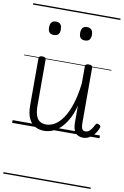

<svg xmlns="http://www.w3.org/2000/svg" viewBox="-128 -955 901 1399"><g transform="rotate(10 323.0 -255.0)"><path d="M240 17Q203 17 172.5 1.5Q142 -14 124.5 -51Q107 -88 107 -150V-496Q107 -506 113.5 -510.5Q120 -515 132 -515Q146 -515 153 -510.5Q160 -506 160 -496V-159Q160 -116 168.5 -87.5Q177 -59 196 -45Q215 -31 246 -31Q277 -31 308.5 -49.5Q340 -68 368 -108.5Q396 -149 417.5 -214Q439 -279 450 -372V-497Q450 -507 456.5 -511.5Q463 -516 477 -516Q490 -516 497 -511.5Q504 -507 504 -497V-90Q504 -72 506.5 -58.5Q509 -45 516 -38Q523 -31 536 -31Q548 -31 558 -37Q568 -43 578.5 -57Q589 -71 600 -93Q604 -101 610.5 -101.5Q617 -102 625 -98Q634 -94 636.5 -87.5Q639 -81 636 -75Q625 -46 607.5 -25Q590 -4 569.5 6.5Q549 17 527 17Q508 17 494 11Q480 5 470 -6.5Q460 -18 455.5 -36Q451 -54 450 -77V-206Q433 -142 408 -99Q383 -56 354.5 -30.5Q326 -5 296 6Q266 17 240 17ZM187 -683Q165 -683 154.5 -695Q144 -707 144 -732Q144 -757 154.5 -769.5Q165 -782 187 -782Q209 -782 220 -769.5Q231 -757 231 -732Q232 -707 220.5 -695Q209 -683 187 -683ZM417 -683Q395 -683 384.5 -695Q374 -707 374 -732Q374 -757 384.5 -769.5Q395 -782 417 -782Q439 -782 450 -769.5Q461 -757 461 -732Q461 -707 450 -695Q439 -683 417 -683ZM0 365H646V375H0ZM0 -20H646V0H0ZM0 -505H646V-500H0ZM0 -885H646V-875H0Z"/></g></svg>

Font: Playwrite GB S Guides
Style: Regular
Weight: 400
Designer: Veronika Burian, José Scaglione
Foundry: TypeTogether
Version: Version 1.003